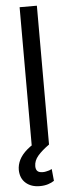

<svg xmlns="http://www.w3.org/2000/svg" viewBox="-61 -738 366 974"><g transform="rotate(-5 122.0 -250.5)"><path d="M166 0V-707H78.1V0ZM30.3 182.1C48.5 198.1 72.3 206.1 101.6 206.1C117.2 206.1 131.2 204.1 143.6 200.2C155.9 196.3 166.3 191.4 174.8 185.5L168.9 125L155.3 130.9L139.6 134.8C134.4 136.1 128.9 136.7 123 136.7C110 136.7 100.7 134 95.2 128.4C89.7 122.9 86.9 114.6 86.9 103.5C86.9 84.6 93.9 67.1 107.9 50.8C121.9 34.5 141.3 17.6 166 0L126 -29.3C97.3 -16.3 73.7 -1.8 55.2 14.2C36.6 30.1 23.1 46.5 14.6 63.5C6.2 80.4 2 97.7 2 115.2C2.6 143.9 12 166.2 30.3 182.1Z"/></g></svg>

Font: Pretendard Variable
Style: Regular
Weight: 400
Designer: Base glyphs from Inter by Rasmus Andersson; Hangeul glyphs from Noto Sans CJK(Source Han Sans) by Jang Soo-young and Kan
Foundry: Kil Hyung-jin
Version: Version 1.309;Glyphs 3.2 (3225)